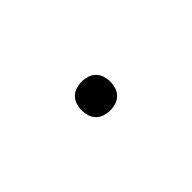

<svg xmlns="http://www.w3.org/2000/svg" viewBox="9 -284 482 482"><g transform="rotate(-45 250.0 -43.0)"><path d="M250 8Q240 8 230 5Q220 2 212.5 -5.5Q205 -13 202 -23Q199 -33 199 -43Q199 -53 202 -63Q205 -73 212.5 -80.5Q220 -88 230 -91Q240 -94 250 -94Q260 -94 270 -91Q280 -88 287.5 -80.5Q295 -73 298 -63Q301 -53 301 -43Q301 -33 298 -23Q295 -13 287.5 -5.5Q280 2 270 5Q260 8 250 8Z"/></g></svg>

Font: Iosevka Slab Extralight
Style: Regular
Weight: 200
Monospace: yes
Designer: Belleve Invis
Foundry: Belleve Invis
Version: Version 11.1.1; ttfautohint (v1.8.3)